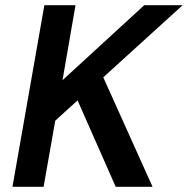

<svg xmlns="http://www.w3.org/2000/svg" viewBox="-20 -720 724 740"><path d="M28 0 151 -700H271L221 -411L536 -700H684L378 -422L568 0H426L279 -333L193 -255L148 0Z"/></svg>

Font: DM Sans 12pt SemiBold
Style: Italic
Weight: 600
Italic angle: -10°
Version: Version 4.004;gftools[0.9.30]